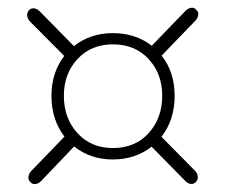

<svg xmlns="http://www.w3.org/2000/svg" viewBox="-20 -601 572 487"><path d="M59 -167 143.5 -254.5Q110.5 -297.5 110.5 -358Q110.5 -417 143 -459L56 -546.5Q50 -553 49 -561Q48 -569 54 -575.5Q59.5 -581 67 -579.8Q74.5 -578.5 80.5 -572.5L167.5 -484Q209 -517 266.5 -517Q323.5 -517 365 -485L451 -574Q457 -580 464.8 -581.2Q472.5 -582.5 478 -576Q484 -570.5 482.8 -562.8Q481.5 -555 475.5 -548.5L390 -460Q423 -418 423 -358Q423 -297 389.5 -254L475 -167.5Q480.5 -161.5 481.5 -153.5Q482.5 -145.5 477 -139.5Q471.5 -133.5 463.8 -134.5Q456 -135.5 450 -142L364.5 -229Q323 -196.5 266 -196.5Q209.5 -196.5 168 -229.5L84 -141.5Q78 -135.5 70.2 -134.2Q62.5 -133 57 -139Q51 -145 52.2 -153Q53.5 -161 59 -167ZM266.5 -225.5Q323 -225.5 357.2 -263.5Q391.5 -301.5 391.5 -358Q391.5 -414 357 -451.2Q322.5 -488.5 266.5 -488.5Q211 -488.5 176.5 -451.2Q142 -414 142 -358Q142 -301 176.5 -263.2Q211 -225.5 266.5 -225.5Z"/></svg>

Font: Fraunces 144pt Soft
Style: Regular
Weight: 400
Version: Version 1.000;[0bf87f6ff]